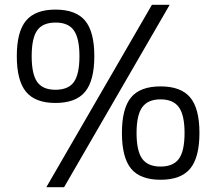

<svg xmlns="http://www.w3.org/2000/svg" viewBox="-20 -750 901 800"><path d="M211 -710Q296 -710 334.5 -664Q373 -618 373 -516Q373 -414 334.5 -367.5Q296 -321 211 -321Q127 -321 88.5 -367.5Q50 -414 50 -516Q50 -618 88.5 -664Q127 -710 211 -710ZM211 -376Q265 -376 288 -408.5Q311 -441 311 -516Q311 -590 288 -623Q265 -656 212 -656Q158 -656 135 -623.5Q112 -591 112 -516Q112 -441 135 -408.5Q158 -376 211 -376ZM247 30H173L613 -730H687ZM526 -344Q564 -390 649 -390Q734 -390 772.5 -344Q811 -298 811 -196Q811 -94 772.5 -47.5Q734 -1 649 -1Q564 -1 526 -47.5Q488 -94 488 -196Q488 -298 526 -344ZM749 -196Q749 -270 725.5 -303Q702 -336 649 -336Q596 -336 572.5 -303Q549 -270 549 -196Q549 -121 572.5 -88.5Q596 -56 649 -56Q702 -56 725.5 -88.5Q749 -121 749 -196Z"/></svg>

Font: Fivo Sans
Style: Regular
Weight: 400
Designer: Alexander Slobzheninov
Foundry: Alexander Slobzheninov
Version: 1.0